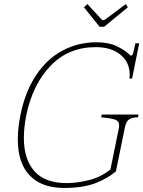

<svg xmlns="http://www.w3.org/2000/svg" viewBox="-20 -919 708 949"><path d="M395 -883 412 -899 481 -824Q486 -819 491 -819Q494 -819 502 -824L602 -899L612 -883L495 -787H472ZM68 -230Q68 -286 81 -350Q104 -465 157.5 -546Q211 -627 288 -668.5Q365 -710 458 -710Q517 -710 557.5 -690.5Q598 -671 620 -649Q621 -648 623.5 -646Q626 -644 628 -644Q636 -644 640 -663L649 -705H668L633 -531H620Q621 -538 621 -550Q621 -611 575.5 -648.5Q530 -686 453 -686Q319 -686 230.5 -594.5Q142 -503 110 -350Q98 -290 98 -237Q98 -132 150 -73Q202 -14 310 -14Q363 -14 422.5 -29.5Q482 -45 526 -82L568 -288Q569 -292 569 -298Q569 -321 548 -328Q527 -335 480 -339L483 -353H665L662 -339Q634 -339 618.5 -329Q603 -319 597 -288L553 -72Q511 -36 450 -13Q389 10 297 10Q186 10 127 -51.5Q68 -113 68 -230Z"/></svg>

Font: Taviraj Thin
Style: Italic
Weight: 250
Italic angle: -12°
Designer: Katatrad Team
Foundry: CadsonDemak
Version: Version 1.001